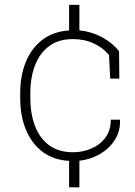

<svg xmlns="http://www.w3.org/2000/svg" viewBox="-20 -664 565 803"><path d="M269 119.6V8.8Q204.1 5.4 158.7 -28.6Q113.3 -62.5 88.9 -120.4Q64.5 -178.2 64.5 -253.9V-274.4Q64.5 -349.1 88.9 -407Q113.3 -464.8 158.9 -498.8Q204.6 -532.7 269 -536.6V-643.6H312V-537.1Q363.3 -531.7 406.5 -508.5Q449.7 -485.4 478 -449.7L479 -335.4H440.9L436 -434.1Q410.6 -464.4 372.1 -482.4Q333.5 -500.5 284.7 -500.5Q225.1 -500.5 185.8 -471.4Q146.5 -442.4 126.7 -391.4Q106.9 -340.3 106.9 -274.4V-253.9Q106.9 -187.5 126.7 -136.2Q146.5 -85 186 -56.2Q225.6 -27.3 285.2 -27.3Q326.7 -27.3 363 -43.2Q399.4 -59.1 421.4 -89.4Q443.4 -119.6 443.4 -163.6H481L481.9 -160.6Q483.4 -115.2 460.4 -79.1Q437.5 -43 398.4 -20Q359.4 2.9 312 8.3V119.6Z"/></svg>

Font: Roboto Slab ExtraLight
Style: Regular
Weight: 250
Designer: Google
Version: Version 2.000; ttfautohint (v1.8.1.43-b0c9)